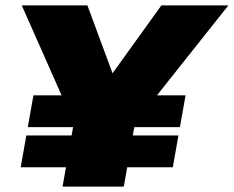

<svg xmlns="http://www.w3.org/2000/svg" viewBox="-20 -695 870 715"><path d="M83.5 -221.5H650L671 -340H104.5ZM57 -72H623.5L644.5 -190.5H78ZM258.5 -229H476.5L830.5 -675H581L387.5 -406H405L305.5 -675H61ZM213 0H441L504 -357H276Z"/></svg>

Font: Anybody UltraCondensed Thin Black
Style: Italic
Weight: 900
Italic angle: -10°
Version: Version 1.111